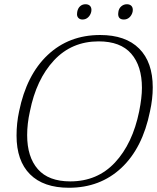

<svg xmlns="http://www.w3.org/2000/svg" viewBox="-20 -875 740 905"><path d="M343 -808Q343 -815 344 -819Q347 -836 357.5 -845.5Q368 -855 383 -855Q396 -855 403.5 -848Q411 -841 411 -828Q411 -822 410 -819Q406 -803 395 -793Q384 -783 369 -783Q357 -783 350 -790Q343 -797 343 -808ZM537 -809Q537 -815 538 -819Q540 -835 551.5 -845Q563 -855 578 -855Q591 -855 598.5 -848Q606 -841 606 -828Q606 -822 605 -819Q601 -803 590 -793Q579 -783 564 -783Q537 -783 537 -809ZM58 -236Q58 -295 70 -350Q105 -522 205 -616Q305 -710 452 -710Q572 -710 636 -646Q700 -582 700 -463Q700 -409 687 -350Q652 -177 552 -83.5Q452 10 305 10Q185 10 121.5 -53.5Q58 -117 58 -236ZM636 -350Q649 -415 649 -461Q649 -564 598.5 -622Q548 -680 445 -680Q318 -680 234.5 -590.5Q151 -501 121 -350Q108 -292 108 -238Q108 -135 158.5 -77.5Q209 -20 311 -20Q439 -20 522 -109Q605 -198 636 -350Z"/></svg>

Font: Taviraj ExtraLight
Style: Italic
Weight: 275
Italic angle: -12°
Designer: Katatrad Team
Foundry: CadsonDemak
Version: Version 1.001